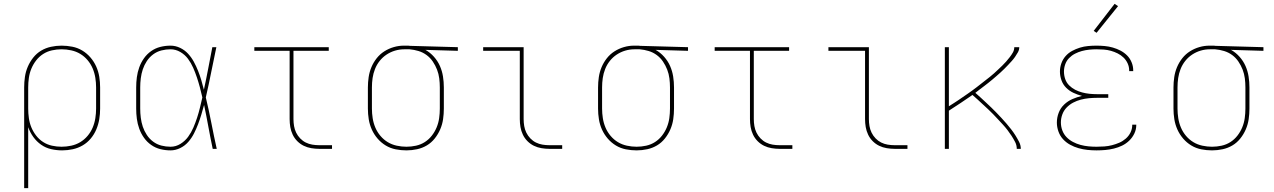

<svg xmlns="http://www.w3.org/2000/svg" viewBox="-20 -776 6640 1001"><path d="M106 205V-320Q106 -348 110 -375.5Q114 -403 125 -428.5Q136 -454 153.5 -476Q171 -498 194.5 -512Q218 -526 245.5 -532Q273 -538 301 -538Q329 -538 357 -532.5Q385 -527 409 -512.5Q433 -498 451.5 -476.5Q470 -455 481.5 -429.5Q493 -404 497.5 -376Q502 -348 502 -320V-210Q502 -182 497.5 -154.5Q493 -127 482 -101Q471 -75 453 -53.5Q435 -32 411 -18Q387 -4 359.5 2Q332 8 304 8Q275 8 246.5 1.5Q218 -5 194.5 -21.5Q171 -38 154 -61.5Q137 -85 127 -113V205ZM301 -11Q326 -11 351.5 -16.5Q377 -22 398.5 -35Q420 -48 436.5 -67.5Q453 -87 463 -110.5Q473 -134 477 -159.5Q481 -185 481 -210V-320Q481 -345 477 -370.5Q473 -396 463 -419.5Q453 -443 436.5 -462.5Q420 -482 398.5 -495Q377 -508 351.5 -513.5Q326 -519 301 -519Q276 -519 251 -513.5Q226 -508 205 -494.5Q184 -481 168.5 -461Q153 -441 143.5 -418Q134 -395 130.5 -370Q127 -345 127 -320V-210Q127 -185 130.5 -160Q134 -135 143.5 -112Q153 -89 168.5 -69Q184 -49 205 -35.5Q226 -22 251 -16.5Q276 -11 301 -11Z M869 8Q842 8 816 1.5Q790 -5 768 -20.5Q746 -36 730.5 -58Q715 -80 706 -105Q697 -130 693.5 -156.5Q690 -183 690 -210V-320Q690 -347 693.5 -373.5Q697 -400 706 -425Q715 -450 730.5 -472Q746 -494 768 -509.5Q790 -525 816 -531.5Q842 -538 869 -538Q895 -538 919 -526.5Q943 -515 960.5 -496Q978 -477 990.5 -454Q1003 -431 1012.5 -407Q1022 -383 1029.5 -358Q1037 -333 1043 -308Q1055 -363 1065.5 -418.5Q1076 -474 1087 -530H1108Q1094 -465 1081 -399Q1068 -333 1053 -268Q1069 -202 1082 -134.5Q1095 -67 1110 0H1089Q1077 -57 1066.5 -114.5Q1056 -172 1044 -229Q1037 -203 1029.5 -178Q1022 -153 1012.5 -128Q1003 -103 991 -79.5Q979 -56 961.5 -36Q944 -16 919.5 -4Q895 8 869 8ZM869 -11Q897 -11 921 -26Q945 -41 961 -63Q977 -85 988 -110.5Q999 -136 1007.5 -162Q1016 -188 1022.5 -215Q1029 -242 1035 -268Q1029 -295 1022 -321Q1015 -347 1006.5 -372.5Q998 -398 987 -423Q976 -448 960 -469.5Q944 -491 920 -505Q896 -519 869 -519Q845 -519 821.5 -513Q798 -507 778.5 -492.5Q759 -478 745.5 -457.5Q732 -437 724.5 -414.5Q717 -392 714 -368Q711 -344 711 -320V-210Q711 -186 714 -162Q717 -138 724.5 -115.5Q732 -93 745.5 -72.5Q759 -52 778.5 -37.5Q798 -23 821.5 -17Q845 -11 869 -11Z M1644 0Q1624 0 1603 -3.5Q1582 -7 1563.5 -16Q1545 -25 1530 -40Q1515 -55 1506 -74Q1497 -93 1493.5 -113.5Q1490 -134 1490 -155V-511H1306V-530H1694V-511H1510V-155Q1510 -137 1513 -119Q1516 -101 1524 -84.5Q1532 -68 1545 -54.5Q1558 -41 1574 -33Q1590 -25 1608 -22Q1626 -19 1644 -19H1711V0Z M2099 8Q2071 8 2043 2.5Q2015 -3 1991 -17.5Q1967 -32 1948.5 -53.5Q1930 -75 1918.5 -100.5Q1907 -126 1902.5 -154Q1898 -182 1898 -210V-320Q1898 -347 1902 -374Q1906 -401 1916.5 -426Q1927 -451 1944 -472.5Q1961 -494 1984 -508.5Q2007 -523 2033 -530.5Q2059 -538 2086 -538Q2090 -538 2093.5 -538Q2097 -538 2100 -538Q2104 -538 2108.5 -538Q2113 -538 2117 -537L2367 -530V-511L2198 -516Q2223 -502 2242.5 -480Q2262 -458 2273.5 -432Q2285 -406 2289.5 -377.5Q2294 -349 2294 -320V-210Q2294 -182 2290 -154.5Q2286 -127 2275 -101.5Q2264 -76 2246.5 -54Q2229 -32 2205.5 -18Q2182 -4 2154.5 2Q2127 8 2099 8ZM2099 -11Q2124 -11 2149 -16.5Q2174 -22 2195 -35.5Q2216 -49 2231.5 -69Q2247 -89 2256.5 -112Q2266 -135 2269.5 -160Q2273 -185 2273 -210V-320Q2273 -344 2270 -367.5Q2267 -391 2258.5 -413Q2250 -435 2236.5 -455Q2223 -475 2204 -489Q2185 -503 2162 -510Q2139 -517 2115 -519H2100Q2097 -519 2094 -519Q2091 -519 2088 -519Q2063 -519 2039.5 -512Q2016 -505 1995.5 -491.5Q1975 -478 1959.5 -458.5Q1944 -439 1935 -416Q1926 -393 1922.5 -369Q1919 -345 1919 -320V-210Q1919 -185 1923 -159.5Q1927 -134 1937 -110.5Q1947 -87 1963.5 -67.5Q1980 -48 2001.5 -35Q2023 -22 2048.5 -16.5Q2074 -11 2099 -11Z M2844 0Q2824 0 2803 -3.5Q2782 -7 2763.5 -16Q2745 -25 2730 -40Q2715 -55 2706 -74Q2697 -93 2693.5 -113.5Q2690 -134 2690 -155V-511H2499V-530H2710V-155Q2710 -137 2713 -119Q2716 -101 2724 -84.5Q2732 -68 2745 -54.5Q2758 -41 2774 -33Q2790 -25 2808 -22Q2826 -19 2844 -19H2911V0Z M3299 8Q3271 8 3243 2.5Q3215 -3 3191 -17.5Q3167 -32 3148.5 -53.5Q3130 -75 3118.5 -100.5Q3107 -126 3102.5 -154Q3098 -182 3098 -210V-320Q3098 -347 3102 -374Q3106 -401 3116.5 -426Q3127 -451 3144 -472.5Q3161 -494 3184 -508.5Q3207 -523 3233 -530.5Q3259 -538 3286 -538Q3290 -538 3293.5 -538Q3297 -538 3300 -538Q3304 -538 3308.5 -538Q3313 -538 3317 -537L3567 -530V-511L3398 -516Q3423 -502 3442.5 -480Q3462 -458 3473.5 -432Q3485 -406 3489.5 -377.5Q3494 -349 3494 -320V-210Q3494 -182 3490 -154.5Q3486 -127 3475 -101.5Q3464 -76 3446.5 -54Q3429 -32 3405.5 -18Q3382 -4 3354.5 2Q3327 8 3299 8ZM3299 -11Q3324 -11 3349 -16.5Q3374 -22 3395 -35.5Q3416 -49 3431.5 -69Q3447 -89 3456.5 -112Q3466 -135 3469.5 -160Q3473 -185 3473 -210V-320Q3473 -344 3470 -367.5Q3467 -391 3458.5 -413Q3450 -435 3436.5 -455Q3423 -475 3404 -489Q3385 -503 3362 -510Q3339 -517 3315 -519H3300Q3297 -519 3294 -519Q3291 -519 3288 -519Q3263 -519 3239.5 -512Q3216 -505 3195.5 -491.5Q3175 -478 3159.5 -458.5Q3144 -439 3135 -416Q3126 -393 3122.5 -369Q3119 -345 3119 -320V-210Q3119 -185 3123 -159.5Q3127 -134 3137 -110.5Q3147 -87 3163.5 -67.5Q3180 -48 3201.5 -35Q3223 -22 3248.5 -16.5Q3274 -11 3299 -11Z M4044 0Q4024 0 4003 -3.5Q3982 -7 3963.5 -16Q3945 -25 3930 -40Q3915 -55 3906 -74Q3897 -93 3893.5 -113.5Q3890 -134 3890 -155V-511H3706V-530H4094V-511H3910V-155Q3910 -137 3913 -119Q3916 -101 3924 -84.5Q3932 -68 3945 -54.5Q3958 -41 3974 -33Q3990 -25 4008 -22Q4026 -19 4044 -19H4111V0Z M4644 0Q4624 0 4603 -3.5Q4582 -7 4563.5 -16Q4545 -25 4530 -40Q4515 -55 4506 -74Q4497 -93 4493.5 -113.5Q4490 -134 4490 -155V-511H4299V-530H4510V-155Q4510 -137 4513 -119Q4516 -101 4524 -84.5Q4532 -68 4545 -54.5Q4558 -41 4574 -33Q4590 -25 4608 -22Q4626 -19 4644 -19H4711V0Z M4906 0V-530H4927V-222Q4939 -230 4951.5 -237.5Q4964 -245 4976 -253.5Q4988 -262 5000 -270Q5012 -278 5024 -286.5Q5036 -295 5048 -303.5Q5060 -312 5071.5 -321Q5083 -330 5094.5 -339Q5106 -348 5117.5 -357Q5129 -366 5140.5 -375Q5152 -384 5163 -394Q5174 -404 5184.5 -414Q5195 -424 5205.5 -434Q5216 -444 5225.5 -455Q5235 -466 5244 -477.5Q5253 -489 5260.5 -502Q5268 -515 5268 -530H5294Q5294 -516 5287 -503.5Q5280 -491 5272 -479.5Q5264 -468 5254.5 -457.5Q5245 -447 5235.5 -437Q5226 -427 5216 -417Q5206 -407 5195.5 -397.5Q5185 -388 5174.5 -379Q5164 -370 5153.5 -361Q5143 -352 5132 -343.5Q5121 -335 5110 -326.5Q5099 -318 5087.5 -309.5Q5076 -301 5065 -292Q5079 -280 5093 -267Q5107 -254 5121 -241Q5135 -228 5149 -214.5Q5163 -201 5176 -187.5Q5189 -174 5202 -160Q5215 -146 5227.5 -131.5Q5240 -117 5252 -101.5Q5264 -86 5274 -70Q5284 -54 5293 -36.5Q5302 -19 5302 0H5281Q5281 -19 5272.5 -35.5Q5264 -52 5254 -67.5Q5244 -83 5232.5 -98Q5221 -113 5208.5 -126.5Q5196 -140 5183.5 -153.5Q5171 -167 5158 -180.5Q5145 -194 5131.5 -206.5Q5118 -219 5104.5 -231.5Q5091 -244 5077.5 -256.5Q5064 -269 5050 -281Q5020 -260 4989 -239.5Q4958 -219 4927 -199V0Z M5697 8Q5673 8 5649.5 5.5Q5626 3 5603 -3.5Q5580 -10 5559 -21.5Q5538 -33 5522 -50.5Q5506 -68 5498 -91Q5490 -114 5490 -137Q5490 -163 5499.5 -188Q5509 -213 5528 -231Q5547 -249 5571 -259.5Q5595 -270 5621 -276Q5598 -282 5576.5 -292Q5555 -302 5538.5 -318.5Q5522 -335 5514 -357.5Q5506 -380 5506 -403Q5506 -425 5513.5 -446Q5521 -467 5535.5 -483.5Q5550 -500 5569.5 -510.5Q5589 -521 5610 -527.5Q5631 -534 5653 -536Q5675 -538 5697 -538Q5718 -538 5739.5 -536Q5761 -534 5782 -528Q5803 -522 5822 -512Q5841 -502 5856 -487Q5871 -472 5879.5 -451.5Q5888 -431 5888 -410Q5888 -408 5888 -407Q5888 -406 5888 -405H5867Q5867 -406 5867 -407Q5867 -408 5867 -409Q5867 -428 5859 -445.5Q5851 -463 5837.5 -476Q5824 -489 5807 -497.5Q5790 -506 5772 -511Q5754 -516 5735 -517.5Q5716 -519 5697 -519Q5678 -519 5658.5 -517Q5639 -515 5620.5 -510Q5602 -505 5584.5 -496Q5567 -487 5553.5 -473Q5540 -459 5533.5 -440.5Q5527 -422 5527 -403Q5527 -383 5533.5 -364Q5540 -345 5554 -331Q5568 -317 5585.5 -308Q5603 -299 5622 -294Q5641 -289 5660.5 -287Q5680 -285 5700 -285H5758V-266H5700Q5679 -266 5657.5 -264Q5636 -262 5615 -256.5Q5594 -251 5575 -241Q5556 -231 5541 -215.5Q5526 -200 5518.5 -179.5Q5511 -159 5511 -138Q5511 -116 5518.5 -96Q5526 -76 5540.5 -61Q5555 -46 5574 -36Q5593 -26 5613.5 -20.5Q5634 -15 5655 -13Q5676 -11 5697 -11Q5717 -11 5737.5 -12.5Q5758 -14 5777.5 -19Q5797 -24 5815.5 -32Q5834 -40 5849.5 -53.5Q5865 -67 5874 -85.5Q5883 -104 5883 -124Q5883 -125 5883 -125.5Q5883 -126 5883 -126H5904Q5904 -126 5904 -125Q5904 -124 5904 -124Q5904 -101 5894 -80Q5884 -59 5867.5 -43Q5851 -27 5830.5 -17Q5810 -7 5787.5 -1.5Q5765 4 5742.5 6Q5720 8 5697 8ZM5697 -605 5682 -615 5791 -756 5809 -744Z M6299 8Q6271 8 6243 2.5Q6215 -3 6191 -17.5Q6167 -32 6148.5 -53.5Q6130 -75 6118.5 -100.5Q6107 -126 6102.5 -154Q6098 -182 6098 -210V-320Q6098 -347 6102 -374Q6106 -401 6116.5 -426Q6127 -451 6144 -472.5Q6161 -494 6184 -508.5Q6207 -523 6233 -530.5Q6259 -538 6286 -538Q6290 -538 6293.5 -538Q6297 -538 6300 -538Q6304 -538 6308.5 -538Q6313 -538 6317 -537L6567 -530V-511L6398 -516Q6423 -502 6442.5 -480Q6462 -458 6473.5 -432Q6485 -406 6489.5 -377.5Q6494 -349 6494 -320V-210Q6494 -182 6490 -154.5Q6486 -127 6475 -101.5Q6464 -76 6446.5 -54Q6429 -32 6405.5 -18Q6382 -4 6354.5 2Q6327 8 6299 8ZM6299 -11Q6324 -11 6349 -16.5Q6374 -22 6395 -35.5Q6416 -49 6431.5 -69Q6447 -89 6456.5 -112Q6466 -135 6469.5 -160Q6473 -185 6473 -210V-320Q6473 -344 6470 -367.5Q6467 -391 6458.5 -413Q6450 -435 6436.5 -455Q6423 -475 6404 -489Q6385 -503 6362 -510Q6339 -517 6315 -519H6300Q6297 -519 6294 -519Q6291 -519 6288 -519Q6263 -519 6239.5 -512Q6216 -505 6195.5 -491.5Q6175 -478 6159.5 -458.5Q6144 -439 6135 -416Q6126 -393 6122.5 -369Q6119 -345 6119 -320V-210Q6119 -185 6123 -159.5Q6127 -134 6137 -110.5Q6147 -87 6163.5 -67.5Q6180 -48 6201.5 -35Q6223 -22 6248.5 -16.5Q6274 -11 6299 -11Z"/></svg>

Font: Iosevka Curly Slab ThEx
Style: Regular
Weight: 100
Width: 7
Monospace: yes
Designer: Belleve Invis
Foundry: Belleve Invis
Version: Version 11.1.0; ttfautohint (v1.8.3)